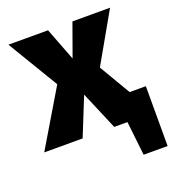

<svg xmlns="http://www.w3.org/2000/svg" viewBox="-144 -632 813 902"><g transform="rotate(-20 262.5 -181.5)"><path d="M459 -129 367 -285 508 -533H320L261 -369L198 -533H0L152 -280L-15 0H177L254 -191L335 0H401L420 170H540V-129Z"/></g></svg>

Font: Fira Sans ExtraBold
Style: Regular
Weight: 800
Designer: bBox Type GmbH & Carrois Corporate GbR & Edenspiekermann AG
Foundry: bBox Type GmbH & Carrois Corporate GbR & Edenspiekermann AG
Version: Version 4.300;PS 004.300;hotconv 1.0.88;makeotf.lib2.5.64775